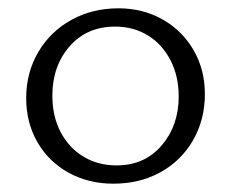

<svg xmlns="http://www.w3.org/2000/svg" viewBox="-20 -438 557 462"><path d="M43 -202Q43 -263 72 -312.5Q101 -362 151.5 -390Q202 -418 265 -418Q324 -418 371.5 -391Q419 -364 446 -317Q473 -270 473 -212Q473 -150 444.5 -100.5Q416 -51 366 -23.5Q316 4 253 4Q193 4 145 -22.5Q97 -49 70 -96Q43 -143 43 -202ZM410 -206Q410 -255 390 -293.5Q370 -332 335.5 -353Q301 -374 257 -374Q189 -374 147.5 -326.5Q106 -279 106 -208Q106 -158 126 -120Q146 -82 181 -61Q216 -40 260 -40Q328 -40 369 -88Q410 -136 410 -206Z"/></svg>

Font: Isabella Sans
Style: Regular
Weight: 400
Designer: Original fonts by Christian Thalmann (Catharsis Fonts), Modifications by Cristiano Sobral
Version: Version 0.002;July 12, 2020;FontCreator 13.0.0.2655 64-bit; 